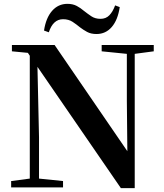

<svg xmlns="http://www.w3.org/2000/svg" viewBox="-20 -975 855 999"><path d="M209 -816Q219 -882 251 -918.5Q283 -955 331 -955Q359 -955 379.5 -944Q400 -933 416 -919Q435 -904 455 -890.5Q475 -877 503 -877Q531 -877 549 -895.5Q567 -914 579 -947L603 -938Q593 -871 561.5 -834.5Q530 -798 482 -798Q453 -798 433 -809Q413 -820 396 -833Q378 -848 357.5 -861.5Q337 -875 308 -875Q282 -875 263.5 -858Q245 -841 234 -807ZM38 0V-33L144 -47H171L308 -33V0ZM135 0V-713H173L183 -261V0ZM509 -708V-741H780V-708L675 -694H648ZM609 4 162 -646 159 -649 125 -700 42 -708V-741H264L662 -160L643 -153L640 -450V-741H681V4Z"/></svg>

Font: Noto Serif TC
Style: Bold
Weight: 700
Designer: Ryoko NISHIZUKA 西塚涼子 (kana & ideographs); Frank Grießhammer (Latin, Greek & Cyrillic); Wenlong ZHANG 张文龙 (bopomofo); San
Foundry: Adobe
Version: Version 2.002-H1;hotconv 1.1.0;makeotfexe 2.6.0